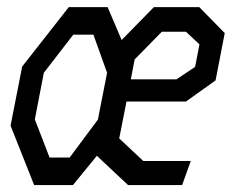

<svg xmlns="http://www.w3.org/2000/svg" viewBox="-20 -534 668 554"><path d="M424 -513.5 331 -418.5 290.5 -513.5H178.5L44 -342L10.5 -171.5L78.5 0H190.5L259.5 -84.5L349.5 0H505.5L530.5 -69.5H393.5L324 -134.5L345 -241H516.5L602 -302L628.5 -438.5L555 -513.5ZM80.5 -189.5 106.5 -324 191.5 -434H249.5L289 -324L288 -319L262.5 -189L181 -79.5H123ZM357.5 -305 368.5 -362.5 447 -442.5H516.5L555.5 -406L543 -341L489 -305Z"/></svg>

Font: Monaspace Krypton
Style: Italic
Weight: 400
Italic angle: -11°
Designer: Riley Cran & the Lettermatic Team
Foundry: Lettermatic
Version: Version 1.101 (Monaspace Krypton)